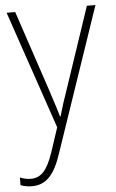

<svg xmlns="http://www.w3.org/2000/svg" viewBox="-55 -567 511 846"><g transform="rotate(-5 201.0 -143.5)"><path d="M7 -529 185 -7 149 102C122 181 94 209 50 209C32 209 17 205 2 199V233C18 239 34 242 52 242C115 242 152 201 182 111L400 -529H362L242 -172C225 -124 213 -86 204 -53H202C194 -80 184 -112 164 -173L45 -529Z"/></g></svg>

Font: Noto Sans Bengali SemiCondensed ExtraLight
Style: Regular
Weight: 200
Width: 4
Designer: Joana Ranito - Universal Thirst; Jelle Bosma - Monotype Design Team
Foundry: Universal Thirst ehf.
Version: Version 3.000